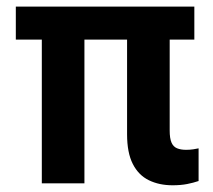

<svg xmlns="http://www.w3.org/2000/svg" viewBox="-20 -548 636 574"><path d="M561 -528.3V-429.7H27.3V-528.3ZM232.4 -528.3V0H105V-528.3ZM359.9 -528.3H487.3V-157.7Q487.3 -134.3 492.7 -121.8Q498 -109.4 509.3 -104.7Q520.5 -100.1 536.1 -100.1Q547.9 -100.1 557.6 -101.6Q567.4 -103 573.7 -104.5V-6.8Q558.1 -1.5 539.3 2.2Q520.5 5.9 496.1 5.9Q455.6 5.9 424.8 -9.3Q394 -24.4 377 -57.9Q359.9 -91.3 359.9 -146.5Z"/></svg>

Font: Roboto SemiCondensed SemiBold
Style: Regular
Weight: 600
Width: 4
Designer: Christian Robertson
Foundry: Google
Version: Version 3.009; 2024